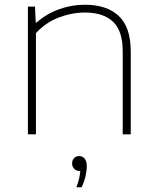

<svg xmlns="http://www.w3.org/2000/svg" viewBox="-20 -568 662 812"><path d="M98 -540H128L131 -473H135Q176.5 -509.5 229.5 -528.8Q282.5 -548 339 -548Q431.5 -548 482.2 -500.5Q533 -453 533 -350V0H499V-351Q499 -437.5 458 -476.2Q417 -515 339 -515Q284 -515 228.8 -494Q173.5 -473 132 -428V0H98ZM347 135Q347 154 341.5 178Q336 202 325 224H303Q317 188.5 319.5 155H316Q302.5 155 293.8 146Q285 137 285 123Q285 109.5 293.2 100.8Q301.5 92 314 92Q329.5 92 338.2 103Q347 114 347 135Z"/></svg>

Font: Encode Sans Expanded Thin
Style: Regular
Weight: 250
Width: 7
Designer: Multiple Designers
Foundry: Impallari Type
Version: Version 2.000